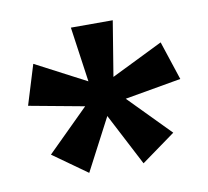

<svg xmlns="http://www.w3.org/2000/svg" viewBox="-51 -782 500 461"><g transform="rotate(-10 199.5 -551.5)"><path d="M249 -536.1 347.2 -436 264.2 -376 198.2 -502.9 131.8 -376 48.8 -435.1 149.9 -535.2 15.1 -560.1 44.9 -657.2 168 -592.8 148.9 -727.1H251L229 -592.8L355 -654.8L386.2 -560.1Z"/></g></svg>

Font: Sarala
Style: Bold
Weight: 700
Designer: Andres Torresi
Foundry: Huerta Tipografica
Version: Version 1.004;PS 001.003;hotconv 1.0.70;makeotf.lib2.5.58329